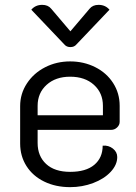

<svg xmlns="http://www.w3.org/2000/svg" viewBox="-20 -762 561 791"><path d="M63 -171V-325Q63 -376 91 -418.5Q119 -461 166 -485Q213 -509 269 -509Q325 -509 372 -485.5Q419 -462 446 -420Q473 -378 473 -326V-260Q473 -247 462.5 -237Q452 -227 438 -227H135V-173Q135 -119 170 -86.5Q205 -54 269 -54Q334 -54 368.5 -83Q403 -112 403 -162Q427 -164 445 -150Q463 -136 463 -115Q463 -83 436 -54Q409 -25 364 -8Q319 9 269 9Q209 9 162 -14Q115 -37 89 -78Q63 -119 63 -171ZM404 -287V-326Q404 -379 367 -412.5Q330 -446 269 -446Q209 -446 172 -412.5Q135 -379 135 -326V-287ZM349 -726Q362 -742 386 -742Q414 -742 431 -722L295 -579Q286 -568 270 -568Q254 -568 245 -579L109 -722Q126 -742 154 -742Q178 -742 191 -726L270 -633Z"/></svg>

Font: K2D Light
Style: Regular
Weight: 300
Designer: Katatrad Aksorn Co.,Ltd.
Foundry: Cadson Demak Co.,Ltd.
Version: Version 1.000; ttfautohint (v1.6)